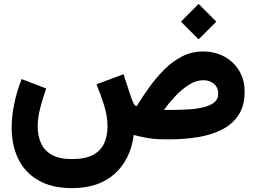

<svg xmlns="http://www.w3.org/2000/svg" viewBox="-20 -717 1317 988"><path d="M1002 -696.8 1093.3 -605.5 1002 -514.6 911.1 -605.5ZM350.6 251Q245.6 251 176.5 210.4Q107.4 169.9 73.7 99.9Q40 29.8 40 -59.6Q40 -119.1 53.2 -182.9Q66.4 -246.6 91.3 -310.1L217.8 -261.7Q199.2 -209 186.5 -159.2Q173.8 -109.4 173.8 -66.9Q173.8 -21 189.9 17.3Q206.1 55.7 244.6 78.6Q283.2 101.6 350.6 101.6Q418.9 101.6 459 79.8Q499 58.1 516.1 20.3Q533.2 -17.6 533.2 -66.4Q533.2 -118.2 516.1 -173.8Q499 -229.5 476.6 -283.2L615.7 -335L648.9 -233.4Q656.2 -210.9 664.6 -190.9Q672.9 -170.9 683.6 -170.9Q714.8 -222.2 751 -272Q787.1 -321.8 828.9 -362.5Q870.6 -403.3 919.2 -427.7Q967.8 -452.1 1023.4 -452.1Q1086.4 -452.1 1135 -425.5Q1183.6 -398.9 1211.2 -352.3Q1238.8 -305.7 1238.8 -245.1Q1238.8 -173.3 1208 -126Q1177.2 -78.6 1123.8 -51Q1070.3 -23.4 1000.7 -11.7Q931.2 0 853.5 0H828.1Q779.3 0 741 -6.6Q702.6 -13.2 668 -22.5Q651.9 104 570.1 177.5Q488.3 251 350.6 251ZM1026.9 -304.2Q989.3 -304.2 951.9 -280.5Q914.6 -256.8 881.6 -221.7Q848.6 -186.5 823.7 -151.4H861.3Q906.7 -151.4 950 -154.1Q993.2 -156.7 1027.8 -165.3Q1062.5 -173.8 1082.8 -190.4Q1103 -207 1103 -234.9Q1103 -266.6 1081.1 -285.4Q1059.1 -304.2 1026.9 -304.2Z"/></svg>

Font: Vazirmatn UI Black
Style: Regular
Weight: 900
Designer: Saber Rastikerdar
Foundry: Saber Rastikerdar
Version: Version 33.003